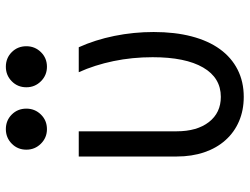

<svg xmlns="http://www.w3.org/2000/svg" viewBox="-116 -706 833 640"><g transform="rotate(-90 300.0 -386.5)"><path d="M462 -540H378.8Q402.8 -486.8 415.8 -424.3Q428.8 -361.8 428.8 -293.8Q428.8 -184.6 394.5 -125.5Q360.2 -66.4 296.6 -66.4Q243.6 -66.4 212.7 -106.1Q181.8 -145.8 181.8 -214V-540H97.8V-214Q97.8 -162.9 111.9 -121.6Q126 -80.2 152.4 -50.8Q178.7 -21.4 215.4 -5.7Q252.1 10 296.6 10Q347.2 10 387.5 -10.5Q427.8 -31 455.7 -69.5Q483.6 -108 498.2 -163.8Q512.8 -219.6 512.8 -290.4Q512.8 -357 499.8 -421.1Q486.8 -485.2 462 -540ZM120.6 -714.6Q120.6 -686.2 140.6 -666.1Q160.6 -646 189 -646Q218 -646 237.7 -666.1Q257.4 -686.2 257.4 -714.6Q257.4 -743.6 237.7 -763.3Q218 -783 189 -783Q160.6 -783 140.6 -763.3Q120.6 -743.6 120.6 -714.6ZM328.6 -714.6Q328.6 -686.2 348.6 -666.1Q368.6 -646 397 -646Q426 -646 445.7 -666.1Q465.4 -686.2 465.4 -714.6Q465.4 -743.6 445.7 -763.3Q426 -783 397 -783Q368.6 -783 348.6 -763.3Q328.6 -743.6 328.6 -714.6Z"/></g></svg>

Font: CommitMonoV142 ExtLt
Style: Regular
Weight: 200
Monospace: yes
Designer: Eigil Nikolajsen
Foundry: Eigil Nikolajsen
Version: Version 1.142